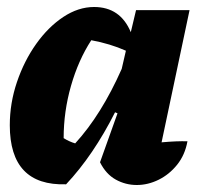

<svg xmlns="http://www.w3.org/2000/svg" viewBox="-20 -521 581 549"><path d="M169 6Q8 11 8 -163Q8 -226 28.5 -286.5Q49 -347 83.5 -395.5Q118 -444 161 -472.5Q204 -501 249 -501Q324 -501 354 -429L369 -492H522L442 -114Q486 -118 516 -117Q509 -78 486.5 -50Q464 -22 433.5 -7Q403 8 371 8Q339 8 311 -7.5Q283 -23 266 -57L316 -197L309 -200Q247 -77 169 6ZM162 -126Q178 -116 195 -111Q270 -193 328 -324L340 -376Q295 -396 241 -406Q204 -349 183 -275.5Q162 -202 162 -126Z"/></svg>

Font: Piazzolla ExtraBold
Style: Italic
Weight: 800
Italic angle: -11.3°
Designer: Juan Pablo del Peral
Foundry: Huerta Tipografica
Version: Version 1.330